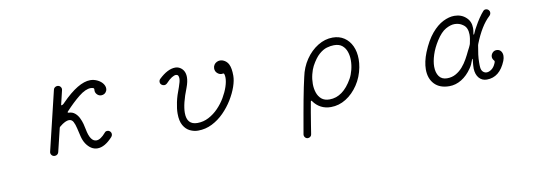

<svg xmlns="http://www.w3.org/2000/svg" viewBox="-56 -880 4112 1459"><g transform="rotate(-10 2000.0 -150.5)"><path d="M307 13Q291 13 282 1Q273 -11 277 -25L387 -483Q389 -494 398 -500.5Q407 -507 417 -507Q433 -507 442 -495Q451 -483 447 -469L421 -360Q420 -357 423 -357Q434 -357 448 -373Q579 -507 671 -507Q700 -507 728 -493Q753 -480 766.5 -461.5Q780 -443 780 -424Q780 -413 776 -405Q763 -379 734 -379Q715 -379 701 -394.5Q687 -410 690 -431V-434Q690 -441 685 -443Q676 -447 664 -447Q624 -447 571.5 -405Q519 -363 463 -302Q460 -299 460 -296Q460 -292 468 -292Q496 -291 515 -275Q534 -259 545.5 -235.5Q557 -212 563.5 -188Q570 -164 573 -146Q591 -48 639 -48Q671 -48 711 -95Q718 -105 733 -105Q744 -105 751 -98Q762 -89 762 -74Q762 -64 754 -54Q693 13 637 13Q586 13 549 -42Q533 -67 525 -100Q517 -133 510 -164Q503 -195 492 -215.5Q481 -236 459 -236Q446 -236 428 -227.5Q410 -219 386 -199Q381 -195 380 -189L337 -11Q335 -1 326.5 6Q318 13 307 13Z M1413 13Q1381 13 1350.5 -1.5Q1320 -16 1300.5 -50Q1281 -84 1281 -141Q1281 -179 1291.5 -228.5Q1302 -278 1326 -339Q1341 -380 1341 -402Q1341 -433 1319 -433Q1306 -433 1286.5 -421Q1267 -409 1243 -383Q1232 -372 1219 -372Q1208 -372 1198 -380Q1188 -389 1188 -402Q1188 -415 1197 -424Q1265 -489 1324 -489Q1343 -489 1360 -479Q1399 -455 1399 -402Q1399 -368 1382 -323Q1359 -265 1347.5 -218.5Q1336 -172 1336 -137Q1336 -45 1418 -45Q1464 -45 1505 -66.5Q1546 -88 1579.5 -122.5Q1613 -157 1637 -198Q1661 -239 1674 -278Q1687 -317 1687 -347Q1687 -355 1686 -362Q1685 -369 1683 -375Q1680 -383 1672 -381Q1670 -381 1668 -380.5Q1666 -380 1664 -380Q1645 -380 1629.5 -394.5Q1614 -409 1614 -431Q1614 -446 1622 -458.5Q1630 -471 1643 -477Q1655 -483 1668 -483Q1687 -483 1705 -471.5Q1723 -460 1733 -440Q1748 -410 1748 -352Q1748 -315 1731.5 -267.5Q1715 -220 1685 -171Q1655 -122 1613.5 -80Q1572 -38 1521 -12.5Q1470 13 1413 13Z M2224 214Q2211 214 2202.5 203.5Q2194 193 2196 180Q2201 153 2208 111Q2215 69 2224 20Q2233 -29 2242 -79Q2251 -129 2260.5 -173Q2270 -217 2277 -248Q2292 -322 2331.5 -380Q2371 -438 2426 -472Q2481 -506 2541 -506Q2592 -506 2629.5 -481Q2667 -456 2687.5 -412Q2708 -368 2708 -310Q2708 -281 2702 -248Q2688 -174 2648.5 -115Q2609 -56 2554.5 -22Q2500 12 2438 12Q2395 12 2361 -6Q2327 -24 2304 -57Q2297 -67 2294 -55Q2288 -23 2280 23Q2272 69 2265 114.5Q2258 160 2253 190Q2252 200 2243.5 207Q2235 214 2224 214ZM2438 -47Q2542 -47 2614 -175Q2629 -202 2638.5 -239Q2648 -276 2648 -313Q2648 -348 2637.5 -378.5Q2627 -409 2604 -428Q2581 -447 2541 -447Q2515 -447 2485.5 -438.5Q2456 -430 2425 -403Q2394 -376 2363 -319Q2350 -294 2341 -258Q2332 -222 2332 -185Q2332 -149 2342.5 -117.5Q2353 -86 2376 -66.5Q2399 -47 2438 -47Z M3352 12Q3278 12 3237.5 -30.5Q3197 -73 3197 -144Q3197 -173 3204 -205.5Q3211 -238 3225 -273Q3260 -359 3303.5 -410.5Q3347 -462 3393 -485Q3439 -508 3480 -508Q3535 -508 3571 -474Q3605 -443 3605 -392Q3605 -384 3604 -373Q3603 -362 3600 -348Q3599 -342 3601.5 -341.5Q3604 -341 3606 -347Q3614 -366 3620 -377.5Q3626 -389 3632 -399Q3648 -429 3667.5 -458Q3687 -487 3706 -508Q3713 -515 3723 -515Q3739 -515 3748 -503Q3754 -496 3754 -486Q3754 -471 3742 -460Q3675 -398 3623 -266L3620 -256Q3613 -218 3609 -186.5Q3605 -155 3605 -124Q3605 -116 3605 -107Q3605 -98 3606 -90Q3608 -66 3620.5 -54Q3633 -42 3649 -42Q3667 -42 3686.5 -56Q3706 -70 3718 -98Q3720 -101 3720.5 -104Q3721 -107 3722 -110Q3723 -112 3723 -114Q3723 -118 3719 -122Q3707 -136 3707 -151Q3707 -168 3719.5 -182Q3732 -196 3751 -196Q3772 -196 3784 -181.5Q3796 -167 3796 -144Q3796 -127 3788 -106Q3740 12 3641 12Q3604 12 3581 -14.5Q3558 -41 3556 -87Q3556 -99 3557 -114.5Q3558 -130 3561 -155Q3562 -162 3560 -162.5Q3558 -163 3556 -157Q3549 -137 3542 -122Q3535 -107 3525 -93Q3491 -43 3446 -15.5Q3401 12 3352 12ZM3345 -50Q3383 -50 3413 -67Q3443 -84 3466 -110.5Q3489 -137 3506.5 -168.5Q3524 -200 3537 -228Q3544 -240 3549 -251Q3554 -262 3558 -271L3561 -281Q3565 -299 3567.5 -315.5Q3570 -332 3570 -348Q3570 -374 3561.5 -394.5Q3553 -415 3532 -428Q3521 -436 3505.5 -441Q3490 -446 3471 -446Q3440 -446 3402.5 -425Q3365 -404 3328 -346Q3295 -294 3279 -244Q3263 -194 3263 -154Q3263 -108 3283.5 -79Q3304 -50 3345 -50Z"/></g></svg>

Font: Kiwi Maru Light
Style: Regular
Weight: 300
Designer: Hiroki-Chan
Version: Version 1.100